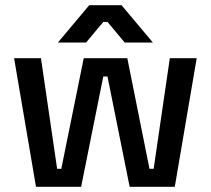

<svg xmlns="http://www.w3.org/2000/svg" viewBox="-20 -716 808 736"><path d="M118 0 34 -493H137L199 -69H215L301 -493H468L553 -69H569L631 -493H734L650 0H477L392 -423H376L291 0ZM202 -553 322 -696H446L566 -553H458L392 -632H376L310 -553Z"/></svg>

Font: Space Grotesk Frontify Medium
Style: Regular
Weight: 500
Designer: Florian Karsten
Version: Version 2.000